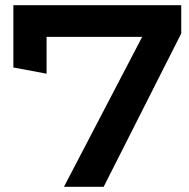

<svg xmlns="http://www.w3.org/2000/svg" viewBox="-20 -720 728 740"><path d="M31.5 -460V-700H678.5V-591L379.5 0H226.5L528 -578H159.5V-436Z"/></svg>

Font: Science Gothic
Style: Regular
Weight: 400
Designer: Thomas Phinney, Vassil Kateliev, Brandon Buerkle
Foundry: Font Detective LLC
Version: Version 1.018